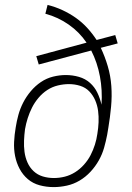

<svg xmlns="http://www.w3.org/2000/svg" viewBox="-20 -755 540 783"><path d="M199 8Q169 8 141.5 0.5Q114 -7 93.5 -24.5Q73 -42 60 -66.5Q47 -91 41.5 -119Q36 -147 37.5 -176.5Q39 -206 44 -235Q48 -261 55 -286.5Q62 -312 74.5 -336.5Q87 -361 105.5 -383Q124 -405 147 -420.5Q170 -436 196.5 -442.5Q223 -449 248 -449Q276 -449 302 -441.5Q328 -434 347 -417Q366 -400 377 -377Q388 -354 394 -328Q398 -387 387.5 -443.5Q377 -500 352 -549L138 -492L128 -526L333 -581Q304 -624 260.5 -654.5Q217 -685 165 -699L174 -735Q206 -727 235 -713.5Q264 -700 289.5 -682Q315 -664 336 -641Q357 -618 374 -592L450 -612L460 -578L391 -560Q408 -524 419.5 -485Q431 -446 434 -404.5Q437 -363 433 -320Q429 -277 422 -235L417 -205Q412 -179 404.5 -152.5Q397 -126 383 -101Q369 -76 349 -54.5Q329 -33 304.5 -18.5Q280 -4 252.5 2Q225 8 199 8ZM200 -29Q222 -29 244 -34.5Q266 -40 286 -52.5Q306 -65 322.5 -83.5Q339 -102 349.5 -122.5Q360 -143 367 -165Q374 -187 377 -209Q381 -233 382 -256.5Q383 -280 380 -303Q377 -326 368 -346.5Q359 -367 344 -382.5Q329 -398 307 -405Q285 -412 261 -412Q239 -412 216 -406.5Q193 -401 173 -388Q153 -375 137 -356Q121 -337 110.5 -316Q100 -295 93 -273Q86 -251 82 -228Q79 -205 78 -181.5Q77 -158 80 -135.5Q83 -113 92 -92.5Q101 -72 117 -57Q133 -42 154.5 -35.5Q176 -29 200 -29Z"/></svg>

Font: Iosevka Extralight
Style: Italic
Weight: 200
Italic angle: -9°
Monospace: yes
Designer: Belleve Invis
Foundry: Belleve Invis
Version: Version 32.5.0; ttfautohint (v1.8.4)